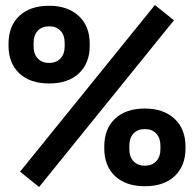

<svg xmlns="http://www.w3.org/2000/svg" viewBox="-20 -733 774 766"><path d="M136 13 60 -48 598 -713 674 -652ZM396 -141V-148Q396 -219 439 -259.5Q482 -300 558 -300Q632 -300 676 -259.5Q720 -219 720 -148V-141Q720 -71 677 -30.5Q634 10 558 10Q482 10 439 -30.5Q396 -71 396 -141ZM620 -137V-153Q620 -182 603.5 -200Q587 -218 558 -218Q529 -218 512.5 -200Q496 -182 496 -153V-137Q496 -108 512.5 -90Q529 -72 558 -72Q587 -72 603.5 -90Q620 -108 620 -137ZM14 -551V-558Q14 -629 57 -669.5Q100 -710 176 -710Q250 -710 294 -669.5Q338 -629 338 -558V-551Q338 -481 295 -440.5Q252 -400 176 -400Q100 -400 57 -440.5Q14 -481 14 -551ZM238 -547V-563Q238 -592 221.5 -610Q205 -628 176 -628Q147 -628 130.5 -610Q114 -592 114 -563V-547Q114 -518 130.5 -500Q147 -482 176 -482Q205 -482 221.5 -500Q238 -518 238 -547Z"/></svg>

Font: Space Grotesk Frontify
Style: Bold
Weight: 700
Designer: Florian Karsten
Version: Version 2.000